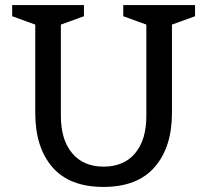

<svg xmlns="http://www.w3.org/2000/svg" viewBox="-20 -726 817 757"><path d="M557 -269V-629L466 -662V-706H749V-662L658 -629V-281Q658 -146 590 -67.5Q522 11 388 11Q254 11 186.5 -67Q119 -145 119 -281V-629L28 -662V-706H311V-662L220 -629V-269Q220 -175 264.5 -122Q309 -69 388.5 -69Q468 -69 512.5 -121.5Q557 -174 557 -269Z"/></svg>

Font: Belgrano
Style: Regular
Weight: 400
Designer: Daniel Hernandez
Foundry: Daniel Hernndez
Version: Version 1.003